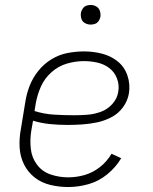

<svg xmlns="http://www.w3.org/2000/svg" viewBox="-20 -745 616 773"><path d="M255 8Q295 8 336 -3.5Q377 -15 411.5 -43Q446 -71 468 -108L429 -126Q411 -95 382.5 -72.5Q354 -50 321 -40.5Q288 -31 255 -31Q218 -31 184 -42.5Q150 -54 129 -82Q108 -110 104 -146Q100 -182 106 -219L113 -259Q146 -249 181 -245.5Q216 -242 252 -242Q281 -242 310.5 -244Q340 -246 369.5 -252Q399 -258 427.5 -272.5Q456 -287 475 -313Q494 -339 499 -369Q505 -406 493 -441Q481 -476 453.5 -498Q426 -520 390.5 -529Q355 -538 318 -538Q285 -538 251.5 -531.5Q218 -525 187.5 -506.5Q157 -488 134.5 -460Q112 -432 99.5 -400Q87 -368 82 -335L64 -225Q57 -188 59 -151.5Q61 -115 76.5 -83.5Q92 -52 119.5 -30.5Q147 -9 182.5 -0.5Q218 8 255 8ZM278 -281Q237 -281 197 -283.5Q157 -286 119 -298L124 -329Q130 -363 144.5 -396Q159 -429 187 -454Q215 -479 249.5 -489Q284 -499 318 -499Q345 -499 372 -493Q399 -487 420 -471Q441 -455 451 -429Q461 -403 456 -375Q452 -348 432 -326Q412 -304 385 -294.5Q358 -285 331.5 -283Q305 -281 278 -281ZM345 -646Q354 -646 362.5 -649Q371 -652 376.5 -659.5Q382 -667 384 -676Q386 -688 382.5 -700Q379 -712 368.5 -718.5Q358 -725 345 -725Q336 -725 327.5 -722Q319 -719 313.5 -711Q308 -703 306 -695Q304 -682 307.5 -670Q311 -658 322 -652Q333 -646 345 -646Z"/></svg>

Font: Iosevka Sparkle Extralight
Style: Italic
Weight: 200
Italic angle: -9°
Designer: Belleve Invis
Foundry: Belleve Invis
Version: Version 4.5.0; ttfautohint (v1.8.3)